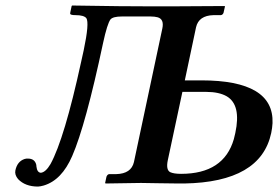

<svg xmlns="http://www.w3.org/2000/svg" viewBox="-20 -668 1014 700"><path d="M468.3 -77.1 571.8 -564Q579.1 -598.1 554.7 -605Q543.9 -607.9 529.3 -607.9H424.3Q392.1 -607.9 382.8 -597.2Q371.1 -581.5 356 -512.2Q292 -210.9 243.2 -99.1Q205.1 -11.2 139.6 8.3Q127.9 11.7 118.7 12.2Q71.8 12.2 45.9 -15.1Q32.7 -30.8 36.1 -46.9Q43 -79.6 69.8 -88.4Q76.2 -90.3 82 -89.8Q106.9 -89.8 112.3 -66.9Q112.8 -63.5 112.8 -61Q115.2 -39.1 128.9 -38.1Q146.5 -40 164.1 -69.8Q214.8 -162.1 275.9 -442.9Q280.3 -463.9 285.2 -484.9Q306.2 -584.5 294.9 -601.6Q286.1 -612.8 255.4 -612.8Q236.3 -612.8 235.8 -618.2Q235.8 -620.6 236.3 -623L241.2 -646L242.7 -647.9Q259.3 -647.9 307.1 -647Q419.4 -645 505.9 -645H629.9Q654.8 -645 712.4 -645.5Q772 -646 798.3 -646L800.3 -645L794.9 -621.1Q792 -613.8 785.2 -612.8H758.3Q704.6 -611.3 694.8 -568.8L653.8 -375H713.9Q979.5 -375 973.6 -219.2Q972.7 -201.7 968.8 -183.1Q930.7 -3.9 651.9 1Q641.6 1 631.8 1Q612.3 1 555.2 0Q507.8 -1 494.1 -1L364.7 1L363.3 -1L368.2 -23.9Q371.6 -32.2 377.9 -33.2H403.8Q458.5 -34.7 468.3 -77.1ZM645 -333 591.8 -84Q584.5 -49.3 600.1 -40.5Q613.3 -34.2 640.1 -34.2Q795.9 -34.2 832.5 -160.6Q835.4 -171.4 837.9 -183.1Q859.9 -285.6 806.6 -316.9Q778.3 -333 731.9 -333Z"/></svg>

Font: Linux Libertine Slanted O
Style: Bold Slanted
Weight: 700
Designer: Philipp H. Poll
Foundry: Philipp H. Poll
Version: Version 5.0.0